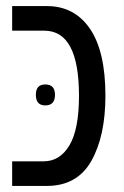

<svg xmlns="http://www.w3.org/2000/svg" viewBox="-20 -612 407 632"><path d="M134 0Q234 0 280.5 -82Q327 -164 327 -297Q327 -443 276 -517.5Q225 -592 134 -592H20V-511H126Q240 -511 240 -297Q240 -186 208.5 -133.5Q177 -81 124 -81H20V0ZM129 -265Q161 -265 161 -300Q161 -334 129 -334Q98 -334 98 -300Q98 -265 129 -265Z"/></svg>

Font: Noto Sans Hebrew Extra Condensed
Style: Regular
Weight: 400
Width: 2
Designer: Monotype Design Team
Foundry: Monotype Imaging Inc.
Version: 1.000